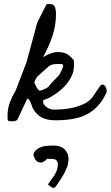

<svg xmlns="http://www.w3.org/2000/svg" viewBox="-20 -586 536 929"><path d="M17.6 -3.9Q16.6 -6.8 16.6 -16.6Q16.6 -26.4 16.6 -29.3Q16.6 -60.5 27.8 -90.3Q39.1 -120.1 55.7 -147.5L108.4 -285.2L160.2 -476.6L203.1 -561.5Q205.1 -566.4 210.4 -566.4Q215.8 -566.4 220.7 -566.4Q241.2 -566.4 246.1 -551.3Q251 -536.1 251 -520.5Q251 -461.9 233.4 -410.6Q215.8 -359.4 188.5 -309.6Q206.1 -320.3 224.1 -327.1Q242.2 -334 262.7 -334Q288.1 -334 303.7 -324.7Q319.3 -315.4 336.9 -294.9Q337.9 -293 337.9 -282.2Q337.9 -271.5 337.9 -268.6Q337.9 -239.3 324.2 -212.9Q310.5 -186.5 289.1 -165Q267.6 -143.6 241.2 -126.5Q214.8 -109.4 188.5 -100.6V-95.7Q188.5 -85.9 194.3 -78.6Q200.2 -71.3 208 -65.9Q215.8 -60.5 224.6 -58.1Q233.4 -55.7 241.2 -55.7Q262.7 -55.7 286.1 -57.6Q309.6 -59.6 332.5 -64.9Q355.5 -70.3 376 -78.6Q396.5 -86.9 413.1 -100.6Q420.9 -106.4 429.7 -119.1Q438.5 -131.8 446.8 -144.5Q455.1 -157.2 462.4 -167Q469.7 -176.8 473.6 -176.8Q485.4 -176.8 490.7 -166.5Q496.1 -156.2 496.1 -146.5Q496.1 -145.5 495.6 -142.1Q495.1 -138.7 495.1 -137.7Q476.6 -98.6 452.6 -72.8Q428.7 -46.9 398.4 -31.7Q368.2 -16.6 330.6 -10.3Q293 -3.9 247.1 -3.9Q208 -3.9 181.2 -18.1Q154.3 -32.2 136.7 -66.4Q135.7 -70.3 133.3 -76.7Q130.9 -83 128.4 -89.4Q126 -95.7 122.1 -101.6Q118.2 -107.4 112.3 -109.4L65.4 -9.8Q62.5 -2.9 54.2 -1Q45.9 1 39.1 1Q33.2 1 27.8 0.5Q22.5 0 17.6 -3.9ZM146.5 -188.5Q146.5 -185.5 149.4 -178.7Q152.3 -171.9 156.2 -165Q160.2 -158.2 164.6 -152.8Q168.9 -147.5 172.9 -147.5Q176.8 -147.5 182.6 -149.9Q188.5 -152.3 194.8 -154.8Q201.2 -157.2 206.1 -160.2Q210.9 -163.1 213.9 -166Q216.8 -169.9 224.6 -178.7Q232.4 -187.5 241.7 -197.3Q251 -207 259.3 -215.8Q267.6 -224.6 269.5 -228.5Q270.5 -230.5 272.9 -235.4Q275.4 -240.2 277.8 -245.1Q280.3 -250 282.2 -254.9Q284.2 -259.8 285.2 -261.7Q285.2 -262.7 285.2 -264.2Q285.2 -265.6 285.2 -266.6Q285.2 -269.5 284.7 -272Q284.2 -274.4 279.3 -276.4H260.7Q249 -276.4 238.8 -274.9Q228.5 -273.4 217.8 -266.6Q214.8 -263.7 206.1 -256.3Q197.3 -249 188.5 -240.7Q179.7 -232.4 170.9 -224.6Q162.1 -216.8 160.2 -214.8Q158.2 -211.9 152.3 -202.1Q146.5 -192.4 146.5 -188.5ZM211.9 306.6Q220.7 293 229.5 281.2Q238.3 269.5 244.6 259.3Q251 249 255.4 236.8Q259.8 224.6 259.8 208Q259.8 197.3 252.9 189.9Q246.1 182.6 226.6 182.6Q213.9 182.6 212.4 182.6Q210.9 182.6 209 181.6Q192.4 199.2 180.2 200.2Q168 201.2 159.7 195.3Q151.4 189.5 147 179.2Q142.6 168.9 141.6 163.1Q144.5 149.4 154.3 140.1Q164.1 130.9 177.2 126Q190.4 121.1 206.1 119.6Q221.7 118.2 238.3 118.2Q273.4 118.2 292.5 136.7Q311.5 155.3 311.5 183.6Q311.5 205.1 303.2 226.1Q294.9 247.1 282.2 267.6Q279.3 273.4 272.9 282.7Q266.6 292 260.7 300.8Q254.9 309.6 250 315.9Q245.1 322.3 244.1 322.3H232.4Z"/></svg>

Font: Cedarville Cursive
Style: Regular
Weight: 400
Designer: Kimberly Geswein
Foundry: Kimberly Geswein
Version: Version 1.001 2010